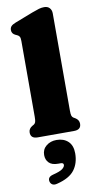

<svg xmlns="http://www.w3.org/2000/svg" viewBox="-111 -801 575 1140"><g transform="rotate(-10 176.0 -231.0)"><path d="M287 -710V-123.5Q287 -100.5 290.2 -91.8Q293.5 -83 301 -78.5L310 -73.5Q333 -60 333 -36.5Q333 0 290.5 0H71.5Q29 0 29 -36.5Q29 -60 52.5 -73.5L61.5 -78.5Q68.5 -83 71.8 -91.8Q75 -100.5 75 -123.5V-580.5Q75 -600 70.2 -607.2Q65.5 -614.5 56.5 -618.5L47.5 -622.5Q25 -632.5 25 -654.5Q25 -668.5 33 -677.5Q41 -686.5 60.5 -694L169 -736Q195.5 -746 211.2 -750.5Q227 -755 242.5 -755Q264 -755 275.5 -742.2Q287 -729.5 287 -710ZM163 175Q126.5 175 108.5 157Q90.5 139 90.5 110Q90.5 76 116 55.2Q141.5 34.5 178 34.5Q221 34.5 247.5 59.2Q274 84 274 131.5Q274 191.5 243.2 232Q212.5 272.5 137.5 291Q119 296 108.2 289.5Q97.5 283 94.5 270.5Q88 243 121.5 234Q166 223 181 211Q196 199 196 187.5Q196 175 179 175Z"/></g></svg>

Font: Fraunces 9pt S050 Black
Style: Regular
Weight: 900
Version: Version 1.000; ttfautohint (v1.8.3)